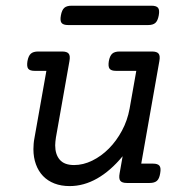

<svg xmlns="http://www.w3.org/2000/svg" viewBox="-20 -628 640 659"><path d="M500 -608.4Q516.6 -608.4 522.5 -601.1Q528.3 -593.8 524.9 -575.2Q521.5 -556.6 513.2 -549.3Q504.9 -542 488.3 -542H213.9Q197.3 -542 191.4 -549.3Q185.5 -556.6 189 -575.2Q192.4 -593.8 200.7 -601.1Q209 -608.4 225.6 -608.4ZM171.9 -155.8Q170.9 -148.9 170.2 -142.3Q169.4 -135.7 169.4 -129.4Q169.4 -98.1 185.1 -79.8Q200.7 -61.5 234.4 -61.5Q265.6 -61.5 296.6 -76.7Q327.6 -91.8 353.8 -118.2Q379.9 -144.5 398.7 -179.7Q417.5 -214.8 424.8 -254.9L447.8 -384.8H378.4Q361.8 -384.8 356.2 -392.1Q350.6 -399.4 353.5 -418Q356.9 -436.5 365.2 -443.8Q373.5 -451.2 390.1 -451.2H502Q518.6 -451.2 524.4 -443.8Q530.3 -436.5 526.9 -418L464.8 -66.4H504.9Q521.5 -66.4 527.3 -59.1Q533.2 -51.8 529.8 -33.2Q526.9 -14.6 518.6 -7.3Q510.3 0 493.7 0H415.5Q398.9 0 393.1 -7.3Q387.2 -14.6 390.6 -33.2L400.9 -91.8Q359.4 -41.5 313.5 -15.4Q267.6 10.7 219.2 10.7Q189.9 10.7 166.7 1.7Q143.6 -7.3 127.7 -23.9Q111.8 -40.5 103.3 -64Q94.7 -87.4 94.7 -116.2Q94.7 -125 95.5 -134.3Q96.2 -143.6 98.1 -153.3L139.2 -384.8H99.1Q82.5 -384.8 76.9 -392.1Q71.3 -399.4 74.2 -418Q77.6 -436.5 85.9 -443.8Q94.2 -451.2 110.8 -451.2H193.4Q210 -451.2 215.8 -443.8Q221.7 -436.5 218.3 -418Z"/></svg>

Font: Courier Prime
Style: Italic
Weight: 400
Monospace: yes
Designer: Alan Dague-Greene
Foundry: Quote-Unquote Apps
Version: Version 1.202